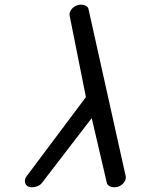

<svg xmlns="http://www.w3.org/2000/svg" viewBox="-20 -789 617 809"><path d="M305.2 -766.8Q320.8 -771.5 334.6 -767.5Q348.4 -763.4 352.3 -753.4L509.5 -47.1Q512.2 -33.9 503.1 -21Q493.9 -8.1 478 -2.4Q462.4 2.2 448.5 -1.8Q434.6 -5.9 430.7 -15.9L366.5 -291.3L154.8 -15.9Q145.8 -5.9 129.5 -1.8Q113.3 2.2 100.1 -2.4Q87.4 -8.3 85.2 -21.6Q83 -34.9 93 -47.6L342 -379.9L273.7 -721.7Q270.5 -734.4 279.8 -747.7Q289.1 -761 305.2 -766.8Z"/></svg>

Font: Tecnico
Style: GruesoInclinado
Weight: 700
Italic angle: -15°
Version: Version 1.3